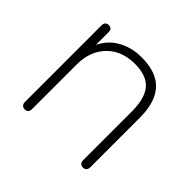

<svg xmlns="http://www.w3.org/2000/svg" viewBox="-123 -643 800 800"><g transform="rotate(45 276.5 -243.0)"><path d="M106 6Q96 6 90.5 0Q85 -6 85 -16V-468Q85 -479 90.5 -484.5Q96 -490 106 -490Q116 -490 121 -484.5Q126 -479 126 -468V-366H115Q135 -429 184 -460.5Q233 -492 297 -492Q355 -492 393.5 -472Q432 -452 451 -411Q470 -370 470 -308V-16Q470 -6 464.5 0Q459 6 449 6Q439 6 433.5 0Q428 -6 428 -16V-304Q428 -381 397 -417Q366 -453 297 -453Q220 -453 173.5 -405.5Q127 -358 127 -278V-16Q127 6 106 6Z"/></g></svg>

Font: Nunito ExtraLight
Style: Regular
Weight: 200
Designer: Vernon Adams
Foundry: Vernon Adams
Version: Version 3.602;April 4, 2023;FontCreator 14.0.0.2856 64-bit